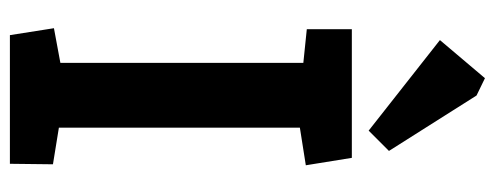

<svg xmlns="http://www.w3.org/2000/svg" viewBox="-326 -674 1000 388"><g transform="rotate(90 174.0 -480.0)"><path d="M51 0 37 -89 107 -102V-593L39 -600V-691H299L314 -598L238 -586V-99L312 -87L311 0ZM244 -725 61 -869 138 -960 173 -943 285 -766Z"/></g></svg>

Font: Kreon
Style: Bold
Weight: 700
Designer: Julia Petretta
Foundry: Julia Petretta and Eli Heuer
Version: Version 2.002